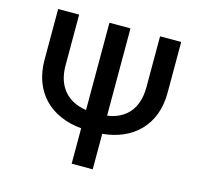

<svg xmlns="http://www.w3.org/2000/svg" viewBox="-105 -842 1005 957"><g transform="rotate(15 397.5 -363.5)"><path d="M605.8 -727.3V-465.2C605.8 -349.8 544.4 -289.4 453.1 -277V-727.3H344.5V-277C249.3 -290.5 188.2 -354.4 188.2 -465.2V-727.3H79.9V-465.2C79.9 -295.1 188.9 -196.4 344.5 -182.9V0H453.1V-183.2C606.9 -197.4 714.8 -295.8 714.8 -465.2V-727.3Z"/></g></svg>

Font: Magic Ui Pro Medium
Style: Regular
Weight: 500
Designer: Stefan Endress, Andreas Faust
Version: Version 1.000;FEAKit 1.0